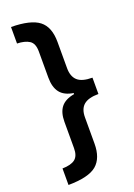

<svg xmlns="http://www.w3.org/2000/svg" viewBox="-165 -781 701 1005"><g transform="rotate(-20 185.5 -278.0)"><path d="M34 70Q82 69 104.5 51.5Q127 34 127 -9V-156Q127 -208 150 -237Q173 -266 224 -275V-281Q173 -289 150 -319Q127 -349 127 -402V-548Q127 -593 102 -609Q77 -625 34 -626V-718Q143 -717 189.5 -681Q236 -645 236 -561V-415Q236 -369 261 -346Q286 -323 344 -323V-232Q288 -232 262 -210Q236 -188 236 -141V5Q236 86 191.5 123.5Q147 161 34 162Z"/></g></svg>

Font: Noto Sans Condensed SemiBold
Style: Regular
Weight: 600
Width: 3
Designer: Monotype Design Team
Foundry: Monotype Imaging Inc.
Version: Version 2.013; ttfautohint (v1.8.4.7-5d5b)